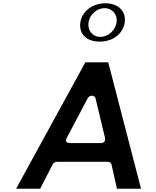

<svg xmlns="http://www.w3.org/2000/svg" viewBox="-20 -1182 957 1177"><path d="M472.6 -1045C462.7 -976.4 506.3 -927 591.6 -927C674.9 -927 734.7 -976.7 744.6 -1045C754.2 -1111.7 706 -1162 625.4 -1162C545.9 -1162 482.2 -1111.6 472.6 -1045ZM522.6 -1045C529.5 -1092.7 573.9 -1132 621.1 -1132C669.4 -1132 701.4 -1092.3 694.6 -1045C687.8 -997.7 645.8 -956 595.8 -956C544.6 -956 515.8 -998.1 522.6 -1045ZM643.4 -800H503.2L78.7 -25H226.2L302.6 -173.7C307.5 -183.3 318 -190 328.4 -190H642.4C652.6 -190 661.3 -183.4 663.5 -173.7L697 -25H844.6ZM623.2 -338.9C632.1 -301.7 595 -305 595 -305H409C369 -305 390.5 -338.9 390.5 -338.9L517.1 -578.9C522 -588.2 532.4 -595 542.7 -595H544.7C554.6 -595 563.5 -588.6 565.8 -578.9Z"/></svg>

Font: Hussar Ekologiczny
Style: Regular
Weight: 400
Foundry: Cannot Into Space Fonts
Version: Version 0.97